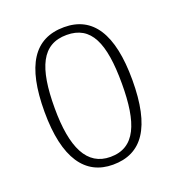

<svg xmlns="http://www.w3.org/2000/svg" viewBox="-106 -630 670 727"><g transform="rotate(-20 228.5 -266.5)"><path d="M228 10C345 10 406 -76 406 -267C406 -453 346 -543 231 -543C110 -543 52 -453 52 -267C52 -78 117 10 228 10ZM229 -21C135 -21 93 -107 93 -267C93 -430 130 -512 230 -512C328 -512 364 -432 364 -267C364 -109 329 -21 229 -21Z"/></g></svg>

Font: Noto Serif Armenian Condensed ExtraLight
Style: Regular
Weight: 200
Width: 3
Designer: Monotype Design Team
Foundry: Monotype Imaging Inc.
Version: Version 2.008